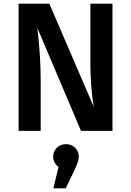

<svg xmlns="http://www.w3.org/2000/svg" viewBox="-20 -711 712 1043"><path d="M591 -691V0H420L183 -559Q201 -402 201 -282V0H81V-691H248L489 -131Q471 -245 471 -367V-691ZM339 72Q368 72 388 91.5Q408 111 408 140Q408 166 381 221L337 312H270L298 196Q269 174 269 140Q269 111 289 91.5Q309 72 339 72Z"/></svg>

Font: FiraGO Medium
Style: Regular
Weight: 500
Designer: bBox Type
Foundry: bBox Type GmbH
Version: Version 1.001;PS 001.001;hotconv 1.0.88;makeotf.lib2.5.64775